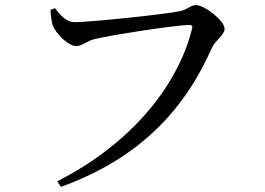

<svg xmlns="http://www.w3.org/2000/svg" viewBox="-20 -712 1040 754"><path d="M274 -625C238 -625 215 -655 196 -680L178 -673C180 -646 182 -630 187 -613C197 -584 246 -531 280 -531C301 -531 324 -552 350 -558C407 -573 672 -614 723 -614C732 -614 738 -611 734 -598C676 -368 488 -144 205 0L219 22C523 -88 703 -276 812 -524C827 -556 862 -574 862 -599C862 -630 784 -692 749 -692C729 -692 716 -674 686 -668C637 -657 337 -625 274 -625Z"/></svg>

Font: Noto Serif JP Medium
Style: Regular
Weight: 500
Designer: Ryoko NISHIZUKA 西塚涼子 (kana & ideographs); Frank Grießhammer (Latin, Greek & Cyrillic); Wenlong ZHANG 张文龙 (bopomofo); San
Foundry: Adobe
Version: Version 2.001;hotconv 1.1.0;makeotfexe 2.6.0